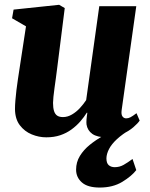

<svg xmlns="http://www.w3.org/2000/svg" viewBox="-20 -576 642 820"><path d="M177.5 10.5Q146 10.5 115.5 -2Q85 -14.5 64.8 -41Q44.5 -67.5 44 -110Q44 -127 45.8 -147.8Q47.5 -168.5 50.2 -191.2Q53 -214 56.5 -237.5Q60 -261 63.5 -283.5L91 -463.5L31.5 -498L38 -535L232.5 -555.5L256.5 -541.5L224.5 -287.5Q222 -266 218.8 -243.5Q215.5 -221 212.8 -200.2Q210 -179.5 208.2 -162.8Q206.5 -146 206.5 -136.5Q206.5 -115 210.8 -101.8Q215 -88.5 224.2 -82.2Q233.5 -76 249 -76Q268.5 -76 287 -86.8Q305.5 -97.5 321 -114.2Q336.5 -131 348 -148.5L404 -549.5H562L499.5 -105.5Q497 -87 503 -78.8Q509 -70.5 519 -70.5Q528 -70.5 537.2 -75.2Q546.5 -80 563 -92.5L576.5 -61Q569 -49.5 549.8 -32.8Q530.5 -16 501.5 -2.8Q472.5 10.5 435.5 10.5Q395 10.5 374.2 -4.2Q353.5 -19 349.5 -44.5Q349 -48.5 349 -54Q349 -59.5 349.5 -66.2Q350 -73 351 -80.2Q352 -87.5 353 -94L351 -95Q339 -76 322.8 -57.2Q306.5 -38.5 285.2 -23Q264 -7.5 237.5 1.5Q211 10.5 177.5 10.5ZM406 225Q354.5 225 329.8 203.2Q305 181.5 305 148.5Q305 116.5 321.2 90Q337.5 63.5 363.5 42.5Q389.5 21.5 419.5 4.8Q449.5 -12 476.5 -25L500.5 -35L538.5 -24.5Q502.5 -3 479.5 18.2Q456.5 39.5 445.8 60.2Q435 81 434.5 100Q434.5 121 444.5 129.5Q454.5 138 470 138Q490.5 138 507.8 128.2Q525 118.5 546 103L562 150.5Q542 176.5 502 200.8Q462 225 406 225Z"/></svg>

Font: Merriweather 48pt Black
Style: Italic
Weight: 900
Italic angle: -7.8°
Version: Version 2.101